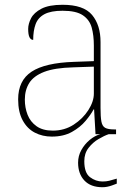

<svg xmlns="http://www.w3.org/2000/svg" viewBox="-20 -562 557 804"><path d="M197 10Q158 10 126 -6.5Q94 -23 75 -58Q56 -93 56 -146Q56 -225 112.5 -262Q169 -299 290 -303L373 -306V-371Q373 -414 364 -446.5Q355 -479 327 -498Q299 -517 242 -517Q193 -517 166 -502.5Q139 -488 129 -460.5Q119 -433 119 -395Q109 -395 103.5 -406Q98 -417 98 -441Q98 -462 110 -485.5Q122 -509 153.5 -525.5Q185 -542 242 -542Q330 -542 365.5 -499.5Q401 -457 401 -386V-110Q401 -73 404.5 -53.5Q408 -34 420 -27Q432 -20 459 -20H466V0H380L374 -104H372Q361 -83 338.5 -56Q316 -29 281 -9.5Q246 10 197 10ZM201 -15Q250 -15 288.5 -40Q327 -65 350 -101Q373 -137 373 -170V-283L287 -280Q209 -278 165 -261Q121 -244 102.5 -214.5Q84 -185 84 -145Q84 -111 95.5 -81.5Q107 -52 133 -33.5Q159 -15 201 -15ZM409 222Q360 222 333.5 194Q307 166 307 119Q307 91 320.5 66.5Q334 42 355.5 24Q377 6 400 0H435Q417 6 393 20Q369 34 351 57Q333 80 333 113Q333 162 357 180Q381 198 409 198Q425 198 437 195Q449 192 469 186V207Q459 211 449 214.5Q439 218 429 220Q419 222 409 222Z"/></svg>

Font: Noto Serif Armenian Thin
Style: Regular
Weight: 250
Version: Version 2.007